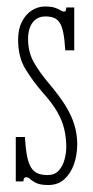

<svg xmlns="http://www.w3.org/2000/svg" viewBox="-20 -546 280 578"><path d="M125.5 11Q101.5 11 89.2 5Q77 -1 71 -6.8Q65 -12.5 59.5 -12.5Q54.5 -12.5 52.5 -9Q50.5 -5.5 50.5 0H27.5V-133.5H55Q57 -99.5 61.2 -77.2Q65.5 -55 73.2 -42.2Q81 -29.5 93.2 -24.2Q105.5 -19 123.5 -19Q144.5 -19 156.8 -32.5Q169 -46 174.2 -65.5Q179.5 -85 179.5 -103Q179.5 -132.5 173.2 -158.2Q167 -184 151.8 -210.2Q136.5 -236.5 109 -267Q79 -301.5 56.8 -337.8Q34.5 -374 34.5 -426.5Q34.5 -458.5 46 -480.8Q57.5 -503 76 -514.8Q94.5 -526.5 115.5 -526.5Q134 -526.5 145 -522.8Q156 -519 162.2 -515Q168.5 -511 172.5 -511Q176.5 -511 177.8 -514.2Q179 -517.5 179.5 -523.5H203.5V-394.5H176.5Q174.5 -428.5 170.2 -448.8Q166 -469 158.5 -479.2Q151 -489.5 140.8 -493Q130.5 -496.5 116.5 -496.5Q92.5 -496.5 78.5 -478.5Q64.5 -460.5 64.5 -428.5Q64.5 -391 80.5 -361Q96.5 -331 130 -291.5Q159.5 -256.5 177.8 -226.8Q196 -197 204.2 -169.2Q212.5 -141.5 212.5 -112Q212.5 -80 202.8 -52Q193 -24 173.8 -6.5Q154.5 11 125.5 11Z"/></svg>

Font: Imbue Thin 10pt Thin
Style: Regular
Weight: 250
Version: Version 1.102